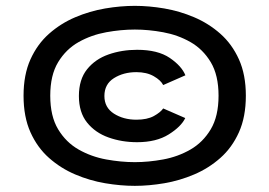

<svg xmlns="http://www.w3.org/2000/svg" viewBox="-20 -668 897 640"><path d="M429.5 -48.5Q382 -48.5 330.5 -57.2Q279 -66 230.8 -86.5Q182.5 -107 143.5 -141.5Q104.5 -176 81.5 -227.2Q58.5 -278.5 58.5 -349Q58.5 -419 81.5 -470Q104.5 -521 143.5 -555.5Q182.5 -590 230.8 -610.5Q279 -631 330.5 -639.8Q382 -648.5 429.5 -648.5Q476.5 -648.5 527.8 -639.8Q579 -631 627.2 -610.5Q675.5 -590 714.5 -555.5Q753.5 -521 776.5 -470Q799.5 -419 799.5 -349Q799.5 -278.5 776.5 -227.2Q753.5 -176 714.5 -141.5Q675.5 -107 627.2 -86.5Q579 -66 527.8 -57.2Q476.5 -48.5 429.5 -48.5ZM429.5 -127.5Q475 -127.5 524 -136.5Q573 -145.5 614.8 -169.5Q656.5 -193.5 682.5 -237Q708.5 -280.5 708.5 -349Q708.5 -417.5 682.5 -460.8Q656.5 -504 614.8 -527.8Q573 -551.5 524 -560.5Q475 -569.5 429.5 -569.5Q383.5 -569.5 334 -560.5Q284.5 -551.5 242.2 -527.8Q200 -504 173.8 -460.8Q147.5 -417.5 147.5 -349Q147.5 -280.5 173.8 -237Q200 -193.5 242.2 -169.5Q284.5 -145.5 334 -136.5Q383.5 -127.5 429.5 -127.5ZM437 -194Q386 -194 341.8 -209.8Q297.5 -225.5 270.2 -259.5Q243 -293.5 243 -348Q243 -403 270.2 -437Q297.5 -471 341.8 -486.5Q386 -502 437 -502Q506 -502 545.8 -475Q585.5 -448 598 -417L524 -384.5Q516 -400.5 492.5 -414Q469 -427.5 434.5 -427.5Q391.5 -427.5 359.8 -407.5Q328 -387.5 328 -348Q328 -309.5 359.8 -289.2Q391.5 -269 434.5 -269Q470.5 -269 492.8 -281.2Q515 -293.5 524 -306.5L597.5 -274.5Q584 -246 542.5 -220Q501 -194 437 -194Z"/></svg>

Font: Trispace SemiExpanded SemiBold
Style: Regular
Weight: 600
Width: 6
Designer: Tyler Finck
Foundry: Etcetera Type Company
Version: Version 1.210; ttfautohint (v1.8.3)